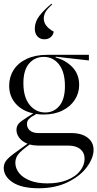

<svg xmlns="http://www.w3.org/2000/svg" viewBox="-20 -801 520 1026"><path d="M0 96Q0 75 12.5 58Q25 41 58 17L127 -33Q99 -44 83.5 -64Q68 -84 68 -107Q68 -127 80.5 -141Q93 -155 129 -177L158 -195Q98 -208 63.5 -247.5Q29 -287 29 -343Q29 -390 53 -427.5Q77 -465 123 -486.5Q169 -508 232 -508H455V-478L278 -498L277 -494Q332 -479 367.5 -441.5Q403 -404 403 -347Q403 -304 380 -268Q357 -232 314 -210.5Q271 -189 213 -189Q192 -189 174 -192Q145 -176 134.5 -165Q124 -154 124 -139Q124 -117 140 -103.5Q156 -90 185 -90H359Q416 -90 448 -65.5Q480 -41 480 0Q480 42 445.5 90Q411 138 344 171.5Q277 205 187 205Q96 205 48 173.5Q0 142 0 96ZM233 179Q295 179 340 160.5Q385 142 408.5 111.5Q432 81 432 47Q432 15 409 -4Q386 -23 345 -23H186Q160 -23 139 -29Q94 3 78 23Q62 43 62 69Q62 98 81.5 123Q101 148 139.5 163.5Q178 179 233 179ZM222 -200Q268 -200 297.5 -235.5Q327 -271 327 -341Q327 -416 295.5 -456.5Q264 -497 214 -497Q166 -497 135.5 -461.5Q105 -426 105 -357Q105 -282 138 -241Q171 -200 222 -200ZM166 -648Q166 -685 191 -717Q216 -749 255 -781L259 -777Q235 -756 224.5 -739Q214 -722 214 -702Q214 -661 267 -632Q265 -615 251.5 -603Q238 -591 217 -591Q194 -591 180 -606.5Q166 -622 166 -648Z"/></svg>

Font: Nyght Serif Light
Style: Regular
Weight: 300
Designer: Maksym Kobuzan
Version: Version 0.410